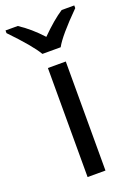

<svg xmlns="http://www.w3.org/2000/svg" viewBox="-186 -826 631 887"><g transform="rotate(-20 129.0 -383.0)"><path d="M172.9 0H85V-536.1H172.9ZM-39.6 -766.1H20.5Q76.2 -730 127.4 -673.8Q189 -735.4 236.3 -766.1H298.3V-752.9Q198.2 -652.8 173.3 -606H83.5Q54.2 -655.8 -39.6 -752.9Z"/></g></svg>

Font: NotoSans
Style: Regular
Weight: 400
Designer: Monotype Design team
Foundry: Monotype Imaging Inc.
Version: Version 1.04